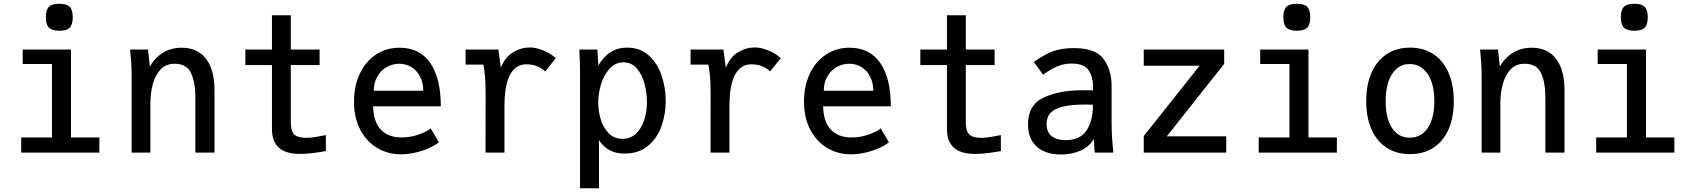

<svg xmlns="http://www.w3.org/2000/svg" viewBox="-20 -814 9040 1024"><path d="M101 -550H358.5V-81H510V0H93V-81H257V-472.5H101ZM224.5 -722Q224.5 -761.5 241 -777.8Q257.5 -794 296.5 -794Q335.5 -794 351.8 -777.8Q368 -761.5 368 -722Q368 -683 351.8 -666.5Q335.5 -650 296.5 -650Q257.5 -650 241 -666.5Q224.5 -683 224.5 -722Z M674 -550H769.5L779 -459Q807.5 -508 850.8 -533.8Q894 -559.5 948.5 -559.5Q1034 -559.5 1079 -500.2Q1124 -441 1124 -334.5V0H1022V-294.5Q1022 -374.5 998.8 -424.2Q975.5 -474 911 -474Q864.5 -474 835.8 -443Q807 -412 794.5 -363.8Q782 -315.5 782 -260.5V0H682V-413.5Q682 -447 680.2 -473.5Q678.5 -500 674 -550Z M1430.5 -125V-467H1288.5V-550H1430.5V-732.5H1531V-550H1684.5V-467H1531V-165Q1531 -130.5 1539 -112.2Q1547 -94 1565.5 -86.5Q1584 -79 1618 -79Q1634.5 -79 1664.8 -83.8Q1695 -88.5 1718 -93.5V-8.5Q1694.5 -3.5 1653 1.8Q1611.5 7 1582.5 7Q1503.5 7 1467 -26.5Q1430.5 -60 1430.5 -125Z M1868 -271.5Q1868 -355.5 1899 -421Q1930 -486.5 1985.2 -523Q2040.5 -559.5 2110.5 -559.5Q2218.5 -559.5 2274.8 -478Q2331 -396.5 2331 -247H1970Q1971.5 -165 2010.8 -123Q2050 -81 2121 -81Q2169.5 -81 2212.8 -96.2Q2256 -111.5 2277 -129.5L2321 -55.5Q2301.5 -39.5 2268.8 -24.5Q2236 -9.5 2196.2 -0.2Q2156.5 9 2118 9Q2049 9 1992 -24.8Q1935 -58.5 1901.5 -122.2Q1868 -186 1868 -271.5ZM2109.5 -474Q2072.5 -474 2041.5 -456Q2010.5 -438 1992 -405.2Q1973.5 -372.5 1973.5 -330H2237.5Q2237.5 -372 2220.8 -404.8Q2204 -437.5 2175 -455.8Q2146 -474 2109.5 -474Z M2570 -300.5Q2570 -372 2567 -403.8Q2564 -435.5 2558 -469.5H2463V-550H2638L2651 -453.5Q2674.5 -510.5 2717 -535.8Q2759.5 -561 2805.5 -561Q2839.5 -561 2879.8 -544Q2920 -527 2944 -503.5L2887.5 -433Q2872.5 -448.5 2846.8 -459.8Q2821 -471 2786.5 -471Q2730 -471 2700.2 -415.2Q2670.5 -359.5 2670.5 -247.5V0H2569.5Z M3070 -538 3069.5 -550H3166L3171 -464.5Q3225.5 -560 3324.5 -560Q3394.5 -560 3440.8 -517.8Q3487 -475.5 3508.8 -410.2Q3530.5 -345 3530.5 -275.5Q3530.5 -205.5 3508 -141.5Q3485.5 -77.5 3436.2 -36.2Q3387 5 3311 5Q3265 5 3232.5 -12.2Q3200 -29.5 3174.5 -66V190H3073.5V-429.5Q3073.5 -482 3070 -538ZM3430.5 -270.5Q3430.5 -318 3417.8 -366.8Q3405 -415.5 3376.8 -448.5Q3348.5 -481.5 3305.5 -481.5Q3262.5 -481.5 3231.8 -448.2Q3201 -415 3185.8 -365.2Q3170.5 -315.5 3170.5 -266.5Q3170.5 -221.5 3184 -177.2Q3197.5 -133 3226.8 -103.2Q3256 -73.5 3300 -73.5Q3342.5 -73.5 3372 -101.5Q3401.5 -129.5 3416 -174.5Q3430.5 -219.5 3430.5 -270.5Z M3770 -300.5Q3770 -372 3767 -403.8Q3764 -435.5 3758 -469.5H3663V-550H3838L3851 -453.5Q3874.5 -510.5 3917 -535.8Q3959.5 -561 4005.5 -561Q4039.5 -561 4079.8 -544Q4120 -527 4144 -503.5L4087.5 -433Q4072.5 -448.5 4046.8 -459.8Q4021 -471 3986.5 -471Q3930 -471 3900.2 -415.2Q3870.5 -359.5 3870.5 -247.5V0H3769.5Z M4268 -271.5Q4268 -355.5 4299 -421Q4330 -486.5 4385.2 -523Q4440.5 -559.5 4510.5 -559.5Q4618.5 -559.5 4674.8 -478Q4731 -396.5 4731 -247H4370Q4371.5 -165 4410.8 -123Q4450 -81 4521 -81Q4569.5 -81 4612.8 -96.2Q4656 -111.5 4677 -129.5L4721 -55.5Q4701.5 -39.5 4668.8 -24.5Q4636 -9.5 4596.2 -0.2Q4556.5 9 4518 9Q4449 9 4392 -24.8Q4335 -58.5 4301.5 -122.2Q4268 -186 4268 -271.5ZM4509.5 -474Q4472.5 -474 4441.5 -456Q4410.5 -438 4392 -405.2Q4373.5 -372.5 4373.5 -330H4637.5Q4637.5 -372 4620.8 -404.8Q4604 -437.5 4575 -455.8Q4546 -474 4509.5 -474Z M5030.5 -125V-467H4888.5V-550H5030.5V-732.5H5131V-550H5284.5V-467H5131V-165Q5131 -130.5 5139 -112.2Q5147 -94 5165.5 -86.5Q5184 -79 5218 -79Q5234.5 -79 5264.8 -83.8Q5295 -88.5 5318 -93.5V-8.5Q5294.5 -3.5 5253 1.8Q5211.5 7 5182.5 7Q5103.5 7 5067 -26.5Q5030.5 -60 5030.5 -125Z M5462.5 -149Q5462.5 -254.5 5545.5 -293.5Q5628.5 -332.5 5750 -332.5H5809.5V-357.5Q5809.5 -402 5786.5 -438.5Q5763.5 -475 5695 -475Q5664.5 -475 5638 -466.8Q5611.5 -458.5 5592 -447.2Q5572.5 -436 5542.5 -416L5494 -483.5Q5540 -517.5 5588.2 -537.5Q5636.5 -557.5 5705.5 -557.5Q5825.5 -557.5 5867 -498Q5908.5 -438.5 5908.5 -358V-156.5Q5908.5 -89.5 5918 0H5818.5Q5816.5 -21.5 5814.5 -56.5L5813.5 -73Q5788 -29.5 5741.2 -9.8Q5694.5 10 5638 10Q5583 10 5543.5 -9Q5504 -28 5483.2 -63.8Q5462.5 -99.5 5462.5 -149ZM5809 -255.5 5771 -256.5Q5697 -256.5 5651.2 -246Q5605.5 -235.5 5583.8 -213Q5562 -190.5 5562 -153.5Q5562 -108.5 5589.2 -87.5Q5616.5 -66.5 5663.5 -66.5Q5739 -66.5 5774 -117Q5809 -167.5 5809 -255.5Z M6080 -88.5 6378 -463.5H6080V-550H6509V-473.5L6203 -87H6520V0H6080Z M6701 -550H6958.5V-81H7110V0H6693V-81H6857V-472.5H6701ZM6824.5 -722Q6824.5 -761.5 6841 -777.8Q6857.5 -794 6896.5 -794Q6935.5 -794 6951.8 -777.8Q6968 -761.5 6968 -722Q6968 -683 6951.8 -666.5Q6935.5 -650 6896.5 -650Q6857.5 -650 6841 -666.5Q6824.5 -683 6824.5 -722Z M7266.5 -274.5Q7266.5 -362.5 7295 -426.8Q7323.5 -491 7376.2 -525.5Q7429 -560 7500.5 -560Q7572 -560 7624.5 -525.5Q7677 -491 7705.2 -426.8Q7733.5 -362.5 7733.5 -274.5Q7733.5 -188.5 7705.8 -124.8Q7678 -61 7625.5 -26.5Q7573 8 7500 8Q7427.5 8 7374.8 -26.5Q7322 -61 7294.2 -124.8Q7266.5 -188.5 7266.5 -274.5ZM7630 -274.5Q7630 -335 7614 -379.8Q7598 -424.5 7568.2 -448.5Q7538.5 -472.5 7498 -472.5Q7458.5 -472.5 7429.8 -448.5Q7401 -424.5 7385.5 -379.8Q7370 -335 7370 -274.5Q7370 -214 7385.2 -170.2Q7400.5 -126.5 7429.5 -103Q7458.5 -79.5 7498 -79.5Q7539 -79.5 7568.8 -103Q7598.5 -126.5 7614.2 -170.5Q7630 -214.5 7630 -274.5Z M7874 -550H7969.5L7979 -459Q8007.5 -508 8050.8 -533.8Q8094 -559.5 8148.5 -559.5Q8234 -559.5 8279 -500.2Q8324 -441 8324 -334.5V0H8222V-294.5Q8222 -374.5 8198.8 -424.2Q8175.5 -474 8111 -474Q8064.5 -474 8035.8 -443Q8007 -412 7994.5 -363.8Q7982 -315.5 7982 -260.5V0H7882V-413.5Q7882 -447 7880.2 -473.5Q7878.5 -500 7874 -550Z M8501 -550H8758.5V-81H8910V0H8493V-81H8657V-472.5H8501ZM8624.5 -722Q8624.5 -761.5 8641 -777.8Q8657.5 -794 8696.5 -794Q8735.5 -794 8751.8 -777.8Q8768 -761.5 8768 -722Q8768 -683 8751.8 -666.5Q8735.5 -650 8696.5 -650Q8657.5 -650 8641 -666.5Q8624.5 -683 8624.5 -722Z"/></svg>

Font: JuliaMono Medium
Style: Regular
Weight: 500
Monospace: yes
Designer: cormullion
Foundry: corm
Version: Version 0.054; ttfautohint (v1.8.4)